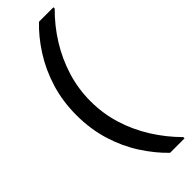

<svg xmlns="http://www.w3.org/2000/svg" viewBox="-304 -812 959 959"><g transform="rotate(-45 175.0 -333.0)"><path d="M236 130Q182 78 136.5 7.5Q91 -63 64.5 -149Q38 -235 38 -333Q38 -432 64.5 -517.5Q91 -603 136.5 -674Q182 -745 236 -796H338V-787Q277 -727 232 -654.5Q187 -582 162 -501Q137 -420 137 -333Q137 -246 162 -165Q187 -84 232.5 -11.5Q278 61 338 121V130Z"/></g></svg>

Font: DM Sans 9pt 36pt Medium
Style: Regular
Weight: 500
Version: Version 4.004;gftools[0.9.30]